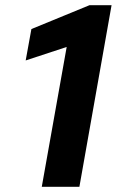

<svg xmlns="http://www.w3.org/2000/svg" viewBox="-20 -720 450 740"><path d="M141 0 237 -539 79 -487 101 -608 325 -700H410L286 0Z"/></svg>

Font: DM Sans 9pt ExtraBold
Style: Italic
Weight: 800
Italic angle: -10°
Version: Version 4.004;gftools[0.9.30]